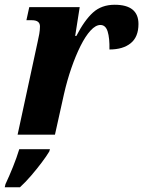

<svg xmlns="http://www.w3.org/2000/svg" viewBox="-45 -566 602 807"><path d="M113 -389Q117 -406 120 -423Q123 -440 123 -455Q123 -481 89 -481H66L78 -536H290L271 -415H276Q310 -481 346 -513.5Q382 -546 437 -546Q537 -546 537 -465Q537 -411 504.5 -384.5Q472 -358 415 -358Q416 -406 407.5 -433.5Q399 -461 377 -461Q357 -461 335.5 -437.5Q314 -414 293.5 -373Q273 -332 255 -280Q237 -228 224 -171L186 0H29ZM-22 208Q-6 174 9.5 135.5Q25 97 36 61H165L162 71Q150 91 130 117.5Q110 144 86.5 171.5Q63 199 39 221H-25Z"/></svg>

Font: Noto Serif Condensed ExtraBold
Style: Italic
Weight: 800
Width: 3
Italic angle: -12°
Designer: Monotype Design Team
Foundry: Monotype Imaging Inc.
Version: Version 2.014; ttfautohint (v1.8.4.7-5d5b)